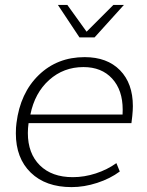

<svg xmlns="http://www.w3.org/2000/svg" viewBox="-20 -744 593 774"><path d="M102.5 -282.2H474.1Q474.6 -289.1 474.6 -301.8Q474.6 -380.9 432.1 -427.2Q389.6 -473.6 316.4 -473.6Q236.3 -473.6 178.2 -421.6Q120.1 -369.6 102.5 -282.2ZM268.6 10.3Q164.1 10.3 104 -48.1Q43.9 -106.4 43.9 -206.5Q43.9 -230.5 46.4 -248Q61.5 -369.1 136.2 -441.4Q210.9 -513.7 321.3 -513.7Q412.1 -513.7 463.9 -460.7Q515.6 -407.7 515.6 -316.4Q515.6 -299.3 513.2 -275.9L509.8 -247.6H95.2Q92.3 -227.1 92.3 -208Q92.3 -125.5 140.6 -77.6Q189 -29.8 273.4 -29.8Q319.8 -29.8 366.2 -44.9Q412.6 -60.1 449.2 -86.4L462.9 -52.7Q424.3 -23.9 371.8 -6.8Q319.3 10.3 268.6 10.3ZM300.3 -593.3 213.4 -724.1H251.5L329.1 -616.2L437 -724.1H479.5L361.3 -593.3Z"/></svg>

Font: Muli
Style: ExtraLightItalic
Weight: 200
Italic angle: -7°
Designer: Vernon Adams
Foundry: newtypography
Version: Version 2.0; ttfautohint (v1.00rc1.2-2d82) -l 8 -r 50 -G 200